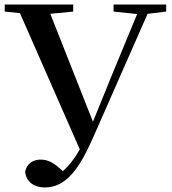

<svg xmlns="http://www.w3.org/2000/svg" viewBox="-20 -755 759 847"><path d="M481 -704 585 -693 477 -432 390 -218 202 -694 303 -704V-735H1V-704L68 -697L332 -96C310 -57 285 -24 257 0C221 -35 193 -51 159 -51C130 -51 97 -36 91 4C97 50 133 72 177 72C269 72 328 -5 392 -151L631 -694L713 -704V-735H481Z"/></svg>

Font: Noto Serif SC SemiBold
Style: Regular
Weight: 600
Designer: Ryoko NISHIZUKA 西塚涼子 (kana & ideographs); Frank Grießhammer (Latin, Greek & Cyrillic); Wenlong ZHANG 张文龙 (bopomofo); San
Foundry: Adobe
Version: Version 2.001;hotconv 1.1.0;makeotfexe 2.6.0